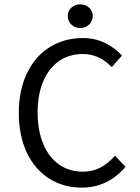

<svg xmlns="http://www.w3.org/2000/svg" viewBox="-20 -846 640 878"><path d="M290 -773Q290 -796 306.5 -811Q323 -826 347 -826Q371 -826 387.5 -811Q404 -796 404 -773Q404 -749 387.5 -733.5Q371 -718 347 -718Q323 -718 306.5 -733.5Q290 -749 290 -773ZM66 -330Q66 -434 103.5 -511.5Q141 -589 207.5 -630.5Q274 -672 359 -672Q414 -672 460 -649.5Q506 -627 538 -592L491 -539Q434 -599 359 -599Q296 -599 249.5 -566.5Q203 -534 177.5 -473.5Q152 -413 152 -332Q152 -250 177.5 -188.5Q203 -127 249.5 -94Q296 -61 359 -61Q403 -61 438 -79Q473 -97 506 -134L554 -83Q472 12 354 12Q271 12 205.5 -29Q140 -70 103 -147.5Q66 -225 66 -330Z"/></svg>

Font: Office Code Pro
Style: Regular
Weight: 400
Designer: Nathan Rutzky & Paul D. Hunt
Foundry: Adobe Systems Incorporated
Version: Version 1.004